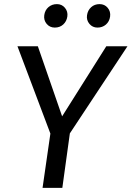

<svg xmlns="http://www.w3.org/2000/svg" viewBox="-20 -914 640 934"><path d="M319.8 -265.1 283.2 0H187L225.1 -264.2L64.9 -689H164.1L282.2 -348.1L497.1 -689H600.1ZM423.3 -878.9Q439.9 -894 464.4 -894Q488.8 -894 503.9 -876Q519 -857.9 515.6 -833.5Q512.2 -809.1 495.1 -794.4Q478 -779.8 454.1 -779.8Q430.2 -779.8 415 -797.9Q399.9 -815.9 403.3 -839.8Q406.7 -863.8 423.3 -878.9ZM215.8 -879.4Q232.9 -894 256.8 -894Q280.8 -894 295.9 -876Q311 -857.9 307.6 -834Q304.2 -810.1 287.6 -794.9Q271 -779.8 246.6 -779.8Q222.2 -779.8 207 -797.9Q191.9 -815.9 195.3 -840.3Q198.7 -864.7 215.8 -879.4Z"/></svg>

Font: FiraSans-Italic
Style: Italic
Weight: 400
Italic angle: -8°
Designer: Carrois Corporate & Edenspiekermann AG
Foundry: Carrois Corporate GbR & Edenspiekermann AG
Version: Version 3.106;PS 003.106;hotconv 1.0.70;makeotf.lib2.5.58329